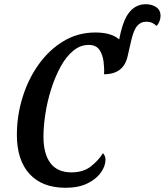

<svg xmlns="http://www.w3.org/2000/svg" viewBox="-20 -880 781 910"><path d="M291 10Q180 10 120 -55.5Q60 -121 60 -241Q60 -332 87 -419Q114 -506 163.5 -575Q213 -644 281 -685Q349 -726 432 -726Q508 -726 545 -693L548 -708Q565 -790 595.5 -825Q626 -860 671 -860Q700 -860 720.5 -846Q741 -832 741 -805Q741 -793 736 -779.5Q731 -766 722 -757Q713 -766 701.5 -771.5Q690 -777 672 -777Q647 -777 630 -757Q613 -737 601 -684L585 -614Q566 -528 473 -528Q475 -555 471 -587Q467 -619 452.5 -642Q438 -665 406 -667Q364 -669 329 -641Q294 -613 267.5 -564.5Q241 -516 222.5 -457.5Q204 -399 195 -340Q186 -281 186 -232Q186 -151 219 -107Q252 -63 319 -63Q375 -63 411 -91.5Q447 -120 468 -154Q473 -149 476.5 -141Q480 -133 480 -123Q480 -93 458 -62Q436 -31 394 -10.5Q352 10 291 10Z"/></svg>

Font: Noto Serif ExtraCondensed SemiBold
Style: Italic
Weight: 600
Width: 2
Italic angle: -12°
Designer: Monotype Design Team
Foundry: Monotype Imaging Inc.
Version: Version 2.013